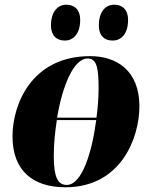

<svg xmlns="http://www.w3.org/2000/svg" viewBox="-20 -784 658 814"><path d="M458 -612C489 -612 523 -635 523 -700C523 -743 499 -764 465 -764C423 -764 399 -729 399 -677C399 -634 421 -612 458 -612ZM255 -612C286 -612 320 -635 320 -700C320 -743 296 -764 261 -764C221 -764 196 -729 196 -677C196 -634 219 -612 255 -612ZM257 10C494 10 571 -201 571 -333C571 -484 476 -546 362 -546C114 -546 33 -341 33 -206C33 -60 120 10 257 10ZM351 -536C388 -536 398 -503 398 -411C398 -373 395 -329 389 -285H222C244 -418 292 -536 351 -536ZM263 0C226 0 208 -31 208 -123C208 -172 213 -224 221 -275H388C370 -139 328 0 263 0Z"/></svg>

Font: Noto Serif Display SemiCondensed Black
Style: Italic
Weight: 900
Width: 4
Italic angle: -12°
Designer: Monotype Design Team
Foundry: Monotype Imaging Inc.
Version: Version 2.009